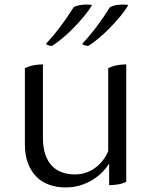

<svg xmlns="http://www.w3.org/2000/svg" viewBox="-20 -804 671 841"><path d="M308 -40Q356 -40 395 -67.5Q434 -95 454 -142V-505Q471 -514 491.5 -518Q512 -522 533 -522V-8Q519 0 498.5 3.5Q478 7 458 7V-88Q448 -71 430.5 -52.5Q413 -34 389 -18.5Q365 -3 334.5 7Q304 17 267 17Q230 17 197.5 6Q165 -5 141 -28.5Q117 -52 103 -87.5Q89 -123 89 -172V-505Q106 -514 126.5 -518Q147 -522 168 -522V-202Q168 -157 179 -126Q190 -95 209 -76Q228 -57 253.5 -48.5Q279 -40 308 -40ZM383 -782Q370 -759 348 -732.5Q326 -706 301 -680.5Q276 -655 251 -634.5Q226 -614 208 -603Q201 -603 193 -605Q185 -607 181 -612Q214 -647 245.5 -689Q277 -731 303 -773Q325 -784 361 -784Q375 -784 383 -782ZM542 -782Q529 -759 507 -732.5Q485 -706 460 -680.5Q435 -655 410 -634.5Q385 -614 367 -603Q360 -603 352 -605Q344 -607 340 -612Q373 -647 404.5 -689Q436 -731 462 -773Q484 -784 520 -784Q534 -784 542 -782Z"/></svg>

Font: Gotu
Style: Regular
Weight: 400
Designer: Sarang Kulkarni & Kailash Malviya
Foundry: Ek Type
Version: Version 2.320;hotconv 1.0.109;makeotfexe 2.5.65596; ttfautoh